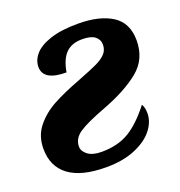

<svg xmlns="http://www.w3.org/2000/svg" viewBox="-107 -641 697 742"><g transform="rotate(-20 242.0 -269.5)"><path d="M2 -140Q2 -193 32.5 -230.5Q63 -268 108.5 -292.5Q154 -317 223 -343Q277 -364 302.5 -376Q328 -388 342 -403Q356 -418 356 -440Q356 -461 339.5 -474Q323 -487 287 -487Q244 -487 220 -463Q196 -439 187 -387Q92 -387 92 -444Q92 -471 112.5 -495Q133 -519 178 -534Q223 -549 292 -549Q381 -549 432.5 -516Q484 -483 484 -411Q484 -334 428 -288.5Q372 -243 277 -207Q197 -177 165.5 -155.5Q134 -134 134 -101Q134 -82 153.5 -67Q173 -52 210 -52Q277 -52 323.5 -80Q370 -108 418 -170Q427 -156 427 -132Q427 -97 401.5 -64.5Q376 -32 326 -11Q276 10 207 10Q105 10 53.5 -28.5Q2 -67 2 -140Z"/></g></svg>

Font: Noto Serif NarrowBlack
Style: Italic
Weight: 900
Width: 4
Italic angle: -12°
Designer: Monotype Design Team
Foundry: Monotype Imaging Inc.
Version: Version 1.001